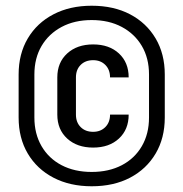

<svg xmlns="http://www.w3.org/2000/svg" viewBox="-20 -760 640 670"><path d="M300 -110Q224 -110 166.5 -140Q109 -170 77 -224Q45 -278 45 -350V-500Q45 -572 77 -626Q109 -680 166.5 -710Q224 -740 300 -740Q377 -740 434 -710Q491 -680 523 -626Q555 -572 555 -500V-350Q555 -278 523 -224Q491 -170 434 -140Q377 -110 300 -110ZM300 -160Q360 -160 405 -183.5Q450 -207 475 -250Q500 -293 500 -350V-500Q500 -557 475 -599.5Q450 -642 405 -666Q360 -690 300 -690Q240 -690 195 -666Q150 -642 125 -599.5Q100 -557 100 -500V-350Q100 -293 125 -250Q150 -207 195 -183.5Q240 -160 300 -160ZM305 -245Q249 -245 214.5 -276.5Q180 -308 180 -360V-490Q180 -542 214.5 -573.5Q249 -605 305 -605Q361 -605 395 -573.5Q429 -542 429 -490H364Q364 -517 347.5 -533.5Q331 -550 305 -550Q278 -550 261.5 -533.5Q245 -517 245 -490V-360Q245 -333 261.5 -316.5Q278 -300 305 -300Q331 -300 347.5 -316.5Q364 -333 364 -360H429Q429 -308 395 -276.5Q361 -245 305 -245Z"/></svg>

Font: JetBrains Mono NL
Style: Regular
Weight: 400
Monospace: yes
Designer: Philipp Nurullin, Konstantin Bulenkov
Foundry: JetBrains
Version: Version 2.305; ttfautohint (v1.8.4.7-5d5b)